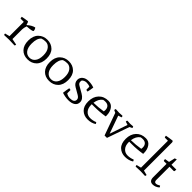

<svg xmlns="http://www.w3.org/2000/svg" viewBox="254 -2019 3289 3289"><g transform="rotate(45 1898.5 -375.0)"><path d="M199 -393Q265 -453 333 -469Q356 -443 356 -408Q356 -387 216 -378Q197 -326 197 -287V-52L309 -30Q309 0 295 0L163 -4L54 0Q40 0 40 -30L126 -52V-398H54Q40 -398 40 -435Q40 -437 99.5 -446.5Q159 -456 166 -456Q181 -456 195 -397Z M629.5 -468Q725 -468 786.5 -407.5Q848 -347 848 -231Q848 -115 785.5 -51.5Q723 12 624 12Q525 12 465.5 -50.5Q406 -113 406 -227.5Q406 -342 470 -405Q534 -468 629.5 -468ZM484 -231Q484 -134 523.5 -83Q563 -32 627 -32Q691 -32 730.5 -83Q770 -134 770 -229Q770 -324 730 -374Q690 -424 634 -424Q578 -424 543 -409Q484 -361 484 -231Z M1151.5 -468Q1247 -468 1308.5 -407.5Q1370 -347 1370 -231Q1370 -115 1307.5 -51.5Q1245 12 1146 12Q1047 12 987.5 -50.5Q928 -113 928 -227.5Q928 -342 992 -405Q1056 -468 1151.5 -468ZM1006 -231Q1006 -134 1045.5 -83Q1085 -32 1149 -32Q1213 -32 1252.5 -83Q1292 -134 1292 -229Q1292 -324 1252 -374Q1212 -424 1156 -424Q1100 -424 1065 -409Q1006 -361 1006 -231Z M1706 -406Q1674 -424 1624 -424Q1574 -424 1539 -390Q1535 -378 1535 -357Q1535 -321 1572 -300L1697 -228Q1782 -178 1782 -108Q1782 -50 1737 -19Q1692 12 1614.5 12Q1537 12 1460 -14Q1460 -29 1470 -87Q1480 -145 1481 -145Q1518 -145 1518 -131V-59Q1558 -30 1610 -30Q1713 -30 1713 -99Q1713 -137 1663 -166L1547 -233Q1476 -274 1476 -346Q1476 -397 1518 -432.5Q1560 -468 1631.5 -467.5Q1703 -467 1764 -444Q1764 -430 1754 -378Q1744 -326 1743 -326Q1706 -326 1706 -340Z M2109 -468Q2181 -468 2222.5 -409.5Q2264 -351 2264 -267V-245Q2138 -224 2012 -224H1947V-210Q1947 -128 1989 -82Q2031 -36 2094.5 -36Q2158 -36 2218 -61Q2231 -49 2235 -31Q2169 12 2079 12Q1989 12 1929.5 -45Q1870 -102 1870 -215.5Q1870 -329 1935 -398.5Q2000 -468 2109 -468ZM2033 -415Q1965 -369 1950 -262Q2066 -264 2180 -283Q2183 -301 2183 -317Q2183 -365 2157 -392.5Q2131 -420 2081 -420Q2054 -420 2033 -415Z M2539 0H2481L2336 -404L2289 -426Q2289 -456 2303 -456L2381 -452L2454 -456Q2468 -456 2468 -426L2406 -406L2521 -83L2631 -406L2569 -426Q2569 -456 2583 -456L2651 -452L2713 -456Q2727 -456 2727 -426L2680 -404Z M3016 -468Q3088 -468 3129.5 -409.5Q3171 -351 3171 -267V-245Q3045 -224 2919 -224H2854V-210Q2854 -128 2896 -82Q2938 -36 3001.5 -36Q3065 -36 3125 -61Q3138 -49 3142 -31Q3076 12 2986 12Q2896 12 2836.5 -45Q2777 -102 2777 -215.5Q2777 -329 2842 -398.5Q2907 -468 3016 -468ZM2940 -415Q2872 -369 2857 -262Q2973 -264 3087 -283Q3090 -301 3090 -317Q3090 -365 3064 -392.5Q3038 -420 2988 -420Q2961 -420 2940 -415Z M3455 0 3348 -4 3240 0Q3226 0 3226 -30L3312 -52V-704H3241Q3227 -704 3227 -741Q3227 -743 3293.5 -752.5Q3360 -762 3367 -762Q3383 -753 3383 -734V-52L3469 -30Q3469 0 3455 0Z M3777 -36Q3719 12 3656 12Q3575 12 3575 -83V-408H3513Q3499 -408 3499 -447L3582 -461L3608 -573L3646 -585V-456H3764Q3764 -408 3750 -408H3646V-89Q3646 -38 3685 -38Q3714 -38 3760 -66Q3773 -54 3777 -36Z"/></g></svg>

Font: Mate
Style: Regular
Weight: 400
Designer: Eduardo Rodriguez Tunni
Foundry: Eduardo Rodriguez Tunni
Version: Version 1.002